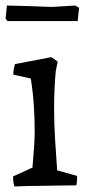

<svg xmlns="http://www.w3.org/2000/svg" viewBox="-22 -668 306 692"><path d="M30 4Q27 -5 26 -14Q25 -23 25 -32L95 -64Q97 -93 100 -127.5Q103 -162 103 -193Q103 -239 100 -286.5Q97 -334 89 -385L26 -399Q26 -418 32 -437L163 -462L186 -446L179 -412Q173 -348 173 -280Q173 -223 176.5 -166Q180 -109 184 -54L256 -34Q256 -27 255.5 -17.5Q255 -8 253 0Q240 0 209.5 0.5Q179 1 143 1.5Q107 2 76 2.5Q45 3 30 4ZM5 -592 -2 -601 3 -648Q44 -647 84 -646Q124 -645 164 -643L249 -648L263 -640L258 -592Z"/></svg>

Font: Labrada
Style: Regular
Weight: 400
Designer: Mercedes Jáuregui
Foundry: Omnibus-Type Team
Version: Version 1.000; ttfautohint (v1.8.4.7-5d5b)